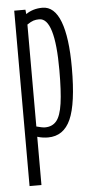

<svg xmlns="http://www.w3.org/2000/svg" viewBox="-54 -577 396 820"><g transform="rotate(-5 144.0 -167.0)"><path d="M39 210V-542H87L89 -523Q119 -544 160 -544Q211 -544 237 -476Q263 -408 263 -278Q263 -124 233 -57Q203 10 136 10Q126 10 114.5 8.5Q103 7 90 3V210ZM127 -34Q158 -34 176 -55.5Q194 -77 201.5 -129.5Q209 -182 209 -272Q209 -496 142 -496Q128 -496 117 -492.5Q106 -489 90 -478V-41Q115 -34 127 -34Z"/></g></svg>

Font: Georama ExtraCondensed Light
Style: Regular
Weight: 300
Width: 2
Designer: Jean-Baptiste Levee
Foundry: Production Type
Version: Version 1.000